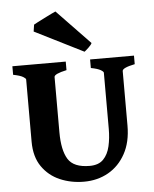

<svg xmlns="http://www.w3.org/2000/svg" viewBox="-56 -856 736 917"><g transform="rotate(-5 311.5 -398.0)"><path d="M599.6 -524.9Q539.6 -512.7 539.6 -497.1V-235.4Q539.6 -156.7 509 -101.1Q478.5 -45.4 426.8 -16.1Q375 13.2 310.1 13.2Q248 13.2 195.1 -9.5Q142.1 -32.2 109.4 -79.3Q76.7 -126.5 76.7 -199.2V-497.1Q76.7 -502.4 63 -510.5Q49.3 -518.6 16.6 -524.9V-565.9H272.5V-524.9Q212.9 -512.2 212.9 -497.1V-232.4Q212.9 -146.5 239.7 -103Q266.6 -59.6 343.3 -59.6Q386.2 -59.6 408.9 -83Q431.6 -106.4 440.4 -144.8Q449.2 -183.1 449.2 -227.5V-497.1Q449.2 -502.4 435.5 -510.5Q421.9 -518.6 389.2 -524.9V-565.9H599.6ZM402.8 -643.6Q400.4 -636.2 387 -623.3Q373.5 -610.4 366.2 -605L132.3 -722.2L137.2 -754.9Q141.1 -757.3 156 -765.1Q170.9 -772.9 189.5 -782.2Q208 -791.5 223.6 -799.1Q239.3 -806.6 244.1 -808.6Z"/></g></svg>

Font: Dai Banna SIL
Style: Bold
Weight: 700
Designer: Victor Gaultney
Foundry: SIL International
Version: Version 4.000